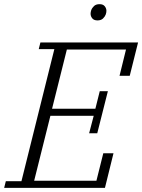

<svg xmlns="http://www.w3.org/2000/svg" viewBox="-35 -902 683 922"><path d="M-7 -32H68L226 -666H151L159 -698H628L588 -538H539L570 -664H286L215 -380H423L444 -464H483L432 -262H393L415 -346H207L129 -34H428L461 -166H510L469 0H-15ZM433 -804Q416 -804 408 -814Q400 -824 400 -836Q400 -844 403 -853Q407 -864 416.5 -873Q426 -882 443 -882Q460 -882 468 -872Q476 -862 476 -850Q476 -842 473 -833Q469 -822 459.5 -813Q450 -804 433 -804Z"/></svg>

Font: IBM Plex Serif Light
Style: Italic
Weight: 300
Italic angle: -14°
Designer: Mike Abbink, Paul van der Laan, Pieter van Rosmalen
Foundry: Bold Monday
Version: Version 3.001